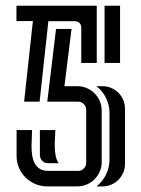

<svg xmlns="http://www.w3.org/2000/svg" viewBox="-20 -664 504 684"><path d="M287.1 -272.9Q287.1 -284.7 278.6 -293.2Q270 -301.8 258.3 -301.8H148.4L179.7 -561H234.9L209.5 -356.9H255.4Q273.4 -356.9 289.3 -350.1Q305.2 -343.3 316.9 -331.5Q328.6 -319.8 335.4 -304Q342.3 -288.1 342.3 -270V-86.9Q342.3 -68.8 335.4 -53Q328.6 -37.1 316.9 -25.4Q305.2 -13.7 289.3 -6.8Q273.4 0 255.4 0H147.9Q125.5 0 105.7 -8.5Q85.9 -17.1 71 -31.7Q56.2 -46.4 47.6 -66.2Q39.1 -85.9 39.1 -108.4V-200.7H94.2Q94.2 -189 93.3 -173.6Q92.3 -158.2 92.3 -142.1Q92.3 -126 94.7 -110.4Q97.2 -94.7 103.5 -82.5Q109.9 -70.3 121.6 -62.7Q133.3 -55.2 152.3 -55.2H258.3Q270 -55.2 278.6 -63.7Q287.1 -72.3 287.1 -84ZM38.6 -643.6H324.7V-439.9H269.5V-566.9Q269.5 -575.7 263.2 -582Q256.8 -588.4 248 -588.4H152.3L121.1 -301.8H65.9L97.2 -588.9H38.6ZM370.1 -261.2Q370.1 -289.1 357.9 -314.5Q345.7 -339.8 323.7 -356.9H345.7Q361.8 -356.9 376.5 -350.6Q391.1 -344.2 401.9 -333.5Q412.6 -322.8 418.9 -308.1Q425.3 -293.5 425.3 -277.3V-79.6Q425.3 -63.5 418.9 -48.8Q412.6 -34.2 401.9 -23.4Q391.1 -12.7 376.5 -6.3Q361.8 0 345.7 0H323.7Q345.7 -17.1 357.9 -42.5Q370.1 -67.9 370.1 -95.7ZM407.7 -439.9H352.5V-643.6H407.7ZM177.2 -200.7Q177.2 -188.5 176 -172.9Q174.8 -157.2 175 -141.1Q175.3 -125 178.2 -109.6Q181.2 -94.2 189 -82.5H150.9Q138.7 -82.5 130.4 -91.3Q122.1 -100.1 122.1 -111.8V-200.7Z"/></svg>

Font: Isar CAT
Style: Regular
Weight: 400
Designer: Digitized by Peter Wiegel
Foundry: CAT-Fonts, Peter Wiegel
Version: Version 1.000; ttfautohint (v1.3)